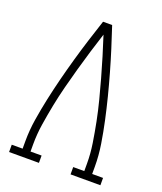

<svg xmlns="http://www.w3.org/2000/svg" viewBox="-136 -824 772 913"><g transform="rotate(20 250.0 -367.5)"><path d="M19 0V-37H74V-74Q74 -130 83 -186.5Q92 -243 104 -298.5Q116 -354 130 -409Q144 -464 159.5 -518.5Q175 -573 192 -627Q209 -681 227 -735H273Q291 -681 308 -627Q325 -573 340.5 -518.5Q356 -464 370 -409Q384 -354 396 -298.5Q408 -243 417 -186.5Q426 -130 426 -74V-37H481V0H330V-37H386V-74Q386 -125 378 -176.5Q370 -228 360 -278.5Q350 -329 337 -379.5Q324 -430 310 -480Q296 -530 281 -579.5Q266 -629 250 -678Q234 -629 219 -579.5Q204 -530 190 -480Q176 -430 163 -379.5Q150 -329 140 -278.5Q130 -228 122 -176.5Q114 -125 114 -74V-37H170V0Z"/></g></svg>

Font: Iosevka Curly Slab Extralight
Style: Regular
Weight: 200
Monospace: yes
Designer: Belleve Invis
Foundry: Belleve Invis
Version: Version 22.1.2; ttfautohint (v1.8.4)